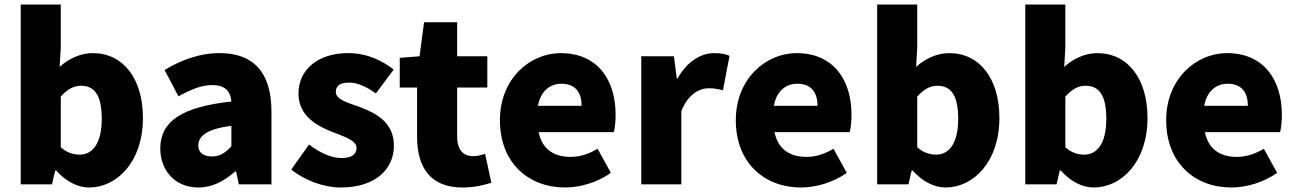

<svg xmlns="http://www.w3.org/2000/svg" viewBox="-20 -819 5757 853"><path d="M376 14C498 14 615 -98 615 -295C615 -469 528 -583 392 -583C340 -583 287 -560 245 -522L250 -607V-799H72V0H211L225 -61H230C274 -12 326 14 376 14ZM334 -132C307 -132 277 -140 250 -165V-390C280 -423 307 -438 340 -438C403 -438 432 -391 432 -291C432 -177 388 -132 334 -132Z M861 14C924 14 977 -15 1024 -57H1029L1041 0H1186V-323C1186 -501 1103 -583 956 -583C867 -583 786 -553 711 -508L773 -391C830 -423 877 -441 922 -441C980 -441 1004 -414 1008 -368C786 -344 692 -279 692 -159C692 -64 756 14 861 14ZM922 -124C885 -124 861 -140 861 -173C861 -213 897 -246 1008 -260V-169C982 -141 958 -124 922 -124Z M1493 14C1648 14 1730 -67 1730 -172C1730 -275 1651 -316 1580 -343C1521 -364 1472 -377 1472 -411C1472 -438 1491 -452 1532 -452C1569 -452 1609 -433 1650 -404L1729 -510C1681 -547 1615 -583 1526 -583C1393 -583 1306 -510 1306 -403C1306 -308 1383 -262 1451 -235C1509 -212 1564 -196 1564 -162C1564 -134 1544 -117 1497 -117C1452 -117 1405 -138 1353 -177L1274 -66C1332 -18 1419 14 1493 14Z M2034 14C2092 14 2133 2 2163 -7L2135 -136C2121 -131 2101 -125 2083 -125C2041 -125 2011 -150 2011 -213V-430H2145V-569H2011V-720H1864L1844 -569L1756 -562V-430H1833V-211C1833 -77 1891 14 2034 14Z M2491 14C2557 14 2635 -9 2694 -51L2635 -158C2594 -134 2556 -122 2515 -122C2443 -122 2389 -154 2373 -232H2707C2711 -246 2715 -277 2715 -309C2715 -464 2635 -583 2471 -583C2334 -583 2201 -469 2201 -285C2201 -96 2327 14 2491 14ZM2370 -349C2382 -416 2425 -447 2474 -447C2539 -447 2564 -405 2564 -349Z M2829 0H3007V-325C3036 -400 3087 -427 3129 -427C3154 -427 3171 -423 3192 -418L3221 -571C3205 -578 3186 -583 3152 -583C3095 -583 3032 -546 2990 -470H2987L2974 -569H2829Z M3539 14C3605 14 3683 -9 3742 -51L3683 -158C3642 -134 3604 -122 3563 -122C3491 -122 3437 -154 3421 -232H3755C3759 -246 3763 -277 3763 -309C3763 -464 3683 -583 3519 -583C3382 -583 3249 -469 3249 -285C3249 -96 3375 14 3539 14ZM3418 -349C3430 -416 3473 -447 3522 -447C3587 -447 3612 -405 3612 -349Z M4181 14C4303 14 4420 -98 4420 -295C4420 -469 4333 -583 4197 -583C4145 -583 4092 -560 4050 -522L4055 -607V-799H3877V0H4016L4030 -61H4035C4079 -12 4131 14 4181 14ZM4139 -132C4112 -132 4082 -140 4055 -165V-390C4085 -423 4112 -438 4145 -438C4208 -438 4237 -391 4237 -291C4237 -177 4193 -132 4139 -132Z M4839 14C4961 14 5078 -98 5078 -295C5078 -469 4991 -583 4855 -583C4803 -583 4750 -560 4708 -522L4713 -607V-799H4535V0H4674L4688 -61H4693C4737 -12 4789 14 4839 14ZM4797 -132C4770 -132 4740 -140 4713 -165V-390C4743 -423 4770 -438 4803 -438C4866 -438 4895 -391 4895 -291C4895 -177 4851 -132 4797 -132Z M5451 14C5517 14 5595 -9 5654 -51L5595 -158C5554 -134 5516 -122 5475 -122C5403 -122 5349 -154 5333 -232H5667C5671 -246 5675 -277 5675 -309C5675 -464 5595 -583 5431 -583C5294 -583 5161 -469 5161 -285C5161 -96 5287 14 5451 14ZM5330 -349C5342 -416 5385 -447 5434 -447C5499 -447 5524 -405 5524 -349Z"/></svg>

Font: Noto Sans JP Black
Style: Regular
Weight: 900
Designer: Ryoko NISHIZUKA 西塚涼子 (kana, bopomofo & ideographs); Paul D. Hunt (Latin, Greek & Cyrillic); Sandoll Communications 산돌커뮤니
Foundry: Adobe
Version: Version 2.002;hotconv 1.0.116;makeotfexe 2.5.65601